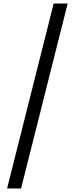

<svg xmlns="http://www.w3.org/2000/svg" viewBox="-20 -871 422 1084"><path d="M20 193 283 -851H362L99 193Z"/></svg>

Font: Noto Sans Tamil UI ExtraCondensed
Style: Regular
Weight: 400
Width: 2
Designer: Jelle Bosma - Monotype Design Team
Foundry: Monotype Imaging Inc.
Version: Version 2.004